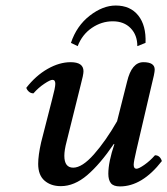

<svg xmlns="http://www.w3.org/2000/svg" viewBox="-20 -665 606 695"><path d="M394 -143.1 392.1 -144Q342.3 -70.8 295.7 -31Q249 8.8 200.2 8.8Q164.1 8.8 141.1 -11.2Q118.2 -31.2 118.2 -71.8Q118.2 -102.5 128.9 -149.9L168.9 -306.2Q180.2 -348.1 180.2 -361.8Q180.2 -376 169.9 -376Q161.6 -376 140.4 -361.8Q119.1 -347.7 101.1 -327.1Q91.3 -327.1 84.5 -333.3Q77.6 -339.4 75.2 -347.2Q109.4 -391.1 152.1 -415.5Q194.8 -439.9 235.8 -439.9Q282.2 -439.9 282.2 -407.2Q282.2 -394.5 272 -356.9L221.2 -152.8Q212.9 -121.6 212.9 -101.1Q212.9 -58.1 245.1 -58.1Q277.3 -58.1 320.1 -106.4Q362.8 -154.8 403.8 -226.1L439.9 -369.1Q456.5 -439.9 499 -439.9Q540 -439.9 540 -413.1Q540 -400.4 527.8 -353L474.1 -123Q463.9 -79.6 463.9 -68.8Q463.9 -54.2 474.1 -54.2Q482.4 -54.2 502.7 -68.4Q522.9 -82.5 541 -103Q559.1 -103 565.9 -82Q494.6 9.8 414.1 9.8Q390.6 9.8 381.3 -2Q372.1 -13.7 372.1 -36.1Q372.1 -78.1 394 -143.1ZM477.1 -498Q477.1 -538.1 452.9 -563Q428.7 -587.9 388.2 -587.9Q347.7 -587.9 312.5 -564Q277.3 -540 261.2 -498L236.8 -509.8Q257.3 -571.3 304.7 -608.2Q352.1 -645 398.9 -645Q451.7 -645 480.5 -608.9Q509.3 -572.8 506.8 -509.8Z"/></svg>

Font: Common Serif Medium
Style: Italic
Weight: 500
Italic angle: -12°
Designer: Philipp H. Poll, Khaled Hosny
Foundry: Stefan Peev, Context Ltd.
Version: Version 1.026